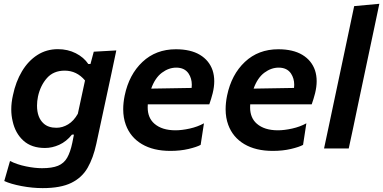

<svg xmlns="http://www.w3.org/2000/svg" viewBox="-20 -764 1972 988"><path d="M199.5 204Q146.5 204 91 193.5Q35.5 183 2 167.5L31.5 64.5Q68.5 83 114 92.2Q159.5 101.5 196 101.5Q248 101.5 278.5 89Q309 76.5 325.5 47.8Q342 19 352 -29L360.5 -71.5H350.5Q321.5 -35.5 285 -19Q248.5 -2.5 211.5 -2.5Q142 -2.5 100.2 -40.5Q58.5 -78.5 45 -140.5Q38 -169.5 38 -201Q38 -236 46.5 -273.5Q61 -343.5 93 -397Q125 -450.5 172 -480.8Q219 -511 278 -511Q328.5 -511 370 -490Q411.5 -469 434.5 -434.5H445.5L462.5 -498L578.5 -504.5L553.5 -386Q514 -205 475.5 -23.5Q460 48.5 431 99.2Q402 150 347 177Q292 204 199.5 204ZM270.5 -106.5Q301.5 -106.5 330.5 -124Q359.5 -141.5 380.5 -178.5L417.5 -350Q375 -400.5 313 -400.5Q255.5 -400.5 221.8 -362.5Q188 -324.5 175.5 -267.5Q170.5 -243 170.5 -220.5Q170.5 -159 204.5 -128.5Q228.5 -106.5 270.5 -106.5Z M856.5 12.5Q769 12.5 710 -22.5Q651 -57.5 627.5 -121.5Q614 -158 614 -202Q614 -235 621.5 -272Q644 -380.5 713.2 -445.5Q782.5 -510.5 885 -510.5Q961 -510.5 1008.8 -481.8Q1056.5 -453 1074 -402Q1082.5 -376 1082.5 -346Q1082.5 -317.5 1074.5 -284.5Q1066.5 -253.5 1057 -227H740.5Q740 -219 740 -211.5Q740 -157.5 774.5 -127.5Q813.5 -93.5 883 -93.5Q916 -93.5 956.5 -102.5Q997 -111.5 1029.5 -129.5L1012.5 -18.5Q992.5 -7.5 950.2 2.5Q908 12.5 856.5 12.5ZM887 -416Q848.5 -416 813.2 -389.8Q778 -363.5 758 -308L966 -311.5Q967 -320 967 -328Q967 -360.5 950.5 -385.5Q930 -416 887 -416Z M1383.5 12.5Q1296 12.5 1237 -22.5Q1178 -57.5 1154.5 -121.5Q1141 -158 1141 -202Q1141 -235 1148.5 -272Q1171 -380.5 1240.2 -445.5Q1309.5 -510.5 1412 -510.5Q1488 -510.5 1535.8 -481.8Q1583.5 -453 1601 -402Q1609.5 -376 1609.5 -346Q1609.5 -317.5 1601.5 -284.5Q1593.5 -253.5 1584 -227H1267.5Q1267 -219 1267 -211.5Q1267 -157.5 1301.5 -127.5Q1340.5 -93.5 1410 -93.5Q1443 -93.5 1483.5 -102.5Q1524 -111.5 1556.5 -129.5L1539.5 -18.5Q1519.5 -7.5 1477.2 2.5Q1435 12.5 1383.5 12.5ZM1414 -416Q1375.5 -416 1340.2 -389.8Q1305 -363.5 1285 -308L1493 -311.5Q1494 -320 1494 -328Q1494 -360.5 1477.5 -385.5Q1457 -416 1414 -416Z M1647.5 0Q1659 -54 1669.8 -104.8Q1680.5 -155.5 1693.5 -217L1752 -493Q1765 -554.5 1777.5 -613.8Q1790 -673 1802.5 -732.5L1932 -744.5Q1919.5 -685 1906.5 -623.2Q1893.5 -561.5 1879 -493.5L1820.5 -217Q1807.5 -154.5 1797 -104.5Q1786 -54 1774.5 0Z"/></svg>

Font: Heraclito SemiBold
Style: Italic
Weight: 600
Italic angle: -12°
Designer: Kostas Bartsokas (font) & Cristiano Sobral (main changes)
Foundry: Kostas Bartsokas (font) & Cristiano Sobral (main changes)
Version: Version 1.00;July 8, 2020;FontCreator 13.0.0.2655 64-bit